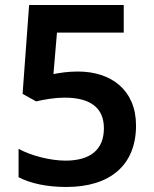

<svg xmlns="http://www.w3.org/2000/svg" viewBox="-20 -785 612 765"><path d="M244 -40C421 -40 522 -129 522 -285C522 -426 423 -500 291 -500C249 -500 222 -495 193 -490L207 -655H473V-765H96L70 -411L124 -381C158 -389 200 -396 237 -396C342 -396 394 -354 394 -274C394 -188 339 -145 241 -145C182 -145 105 -164 54 -192V-79C101 -54 168 -40 244 -40Z"/></svg>

Font: Noto Sans Tamil UI SemiBold
Style: Regular
Weight: 600
Designer: Jelle Bosma - Monotype Design Team
Foundry: Monotype Imaging Inc.
Version: Version 2.004